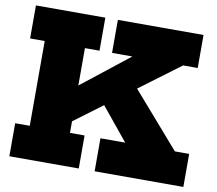

<svg xmlns="http://www.w3.org/2000/svg" viewBox="-83 -862 1084 959"><g transform="rotate(10 459.5 -382.5)"><path d="M23.5 -597.5V-765H375.5V-597.5H301.5V-167.5H375.5V0H23.5V-167.5H97.5V-597.5ZM565 -476 833.5 -167.5H906V0H456V-167.5H581.5L403.5 -385ZM207 -333.5 542 -597.5H439V-765H873.5V-597.5H799.5L281 -211Z"/></g></svg>

Font: Hepta Slab ExtraLight ExtraBold
Style: Regular
Weight: 800
Version: Version 1.102